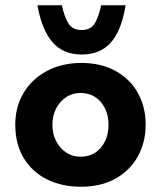

<svg xmlns="http://www.w3.org/2000/svg" viewBox="-20 -697 611 729"><path d="M38 -224Q38 -291 69.5 -344Q101 -397 158 -427.5Q215 -458 289 -458Q364 -458 419 -427.5Q474 -397 503.5 -344Q533 -291 533 -224Q533 -157 503.5 -103.5Q474 -50 419 -19Q364 12 287 12Q215 12 158.5 -16Q102 -44 70 -97Q38 -150 38 -224ZM179 -223Q179 -189 193 -161.5Q207 -134 231 -118Q255 -102 285 -102Q334 -102 363 -136.5Q392 -171 392 -223Q392 -275 363 -309.5Q334 -344 285 -344Q255 -344 231 -328Q207 -312 193 -285Q179 -258 179 -223ZM290 -490Q220 -490 179.5 -536.5Q139 -583 122 -677H215Q224 -634 239.5 -608.5Q255 -583 290 -583Q325 -583 340 -608.5Q355 -634 364 -677H457Q441 -580 400.5 -535Q360 -490 290 -490Z"/></svg>

Font: Reem Kufi Fun
Style: Regular
Weight: 400
Designer: Khaled Hosny
Version: Version 1.005